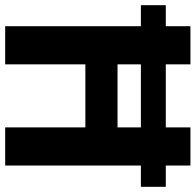

<svg xmlns="http://www.w3.org/2000/svg" viewBox="-28 -727 754 740"><g transform="rotate(90 349.0 -357.0)"><path d="M80 0V-523H-1V-619H80V-714H227V-619H470V-714H617V-619H699V-523H617V0H470V-309H227V0ZM227 -433H470V-523H227Z"/></g></svg>

Font: Noto Sans Lao SemiCondensed
Style: Bold
Weight: 700
Width: 4
Designer: Monotype Design Team
Foundry: Monotype Imaging Inc.
Version: Version 2.003; ttfautohint (v1.8.4.7-5d5b)